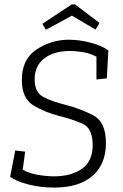

<svg xmlns="http://www.w3.org/2000/svg" viewBox="-20 -840 559 870"><path d="M320 -820 431 -736 413 -706 306 -769 188 -705 172 -732 305 -820ZM460 -191Q460 -96 399 -43Q338 10 225 10Q165 10 109.5 -4Q54 -18 26 -39L49 -158L94 -153L83 -71Q111 -55 150.5 -48Q190 -41 225 -41Q302 -41 351 -75Q400 -109 400 -183Q400 -260 352 -280.5Q304 -301 247 -315Q187 -330 133 -361.5Q79 -393 79 -478Q79 -572 146 -616Q213 -660 292 -660Q341 -660 393 -646Q445 -632 471 -611L464 -485L417 -480V-583Q387 -599 354.5 -604Q322 -609 298 -609Q223 -609 180 -575Q137 -541 137 -481Q137 -421 176.5 -400.5Q216 -380 273 -366Q350 -346 405 -316Q460 -286 460 -191Z"/></svg>

Font: Zilla Slab Light
Style: Italic
Weight: 300
Italic angle: -6°
Designer: Typotheque.com
Foundry: Typotheque type foundry
Version: Version 1.1; 2017; ttfautohint (v1.6)